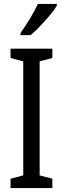

<svg xmlns="http://www.w3.org/2000/svg" viewBox="-20 -963 323 983"><path d="M248 0H34V-48L99 -65V-649L34 -666V-714H248V-666L183 -649V-65L248 -48ZM271 -934Q259 -913 235 -884.5Q211 -856 184.5 -828.5Q158 -801 137 -783H85V-794Q143 -876 174 -943H271Z"/></svg>

Font: Noto Sans Ethiopic ExtraCondensed
Style: Regular
Weight: 400
Width: 2
Designer: Monotype Design Team
Foundry: Monotype Imaging Inc.
Version: Version 2.102; ttfautohint (v1.8.4.7-5d5b)